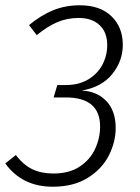

<svg xmlns="http://www.w3.org/2000/svg" viewBox="-26 -696 530 727"><path d="M439 -526Q439 -465 399 -415.5Q359 -366 283 -353Q340 -351 376 -314Q412 -277 412 -211Q412 -159 386.5 -108Q361 -57 307 -23Q253 11 174 11Q58 11 -6 -77L34 -109Q63 -71 97 -55Q131 -39 176 -39Q236 -39 275.5 -65Q315 -91 334 -132Q353 -173 353 -217Q353 -327 223 -327H177L191 -374H223Q273 -374 308.5 -395.5Q344 -417 362 -451.5Q380 -486 380 -525Q380 -574 351 -601Q322 -628 272 -628Q229 -628 192 -612.5Q155 -597 113 -563L84 -601Q130 -639 176 -657.5Q222 -676 276 -676Q353 -676 396 -634.5Q439 -593 439 -526Z"/></svg>

Font: FiraGO Light
Style: Italic
Weight: 300
Italic angle: -8°
Designer: bBox Type GmbH
Foundry: bBox Type GmbH
Version: Version 1.001